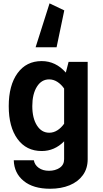

<svg xmlns="http://www.w3.org/2000/svg" viewBox="-20 -906 620 1158"><path d="M321.3 -621.1H194.8L278.8 -885.7L367.7 -843.3ZM32.7 -265.6Q32.7 -391.6 85.7 -464.6Q138.7 -537.6 231.4 -537.6Q315.9 -537.6 377 -468.3L393.6 -532.7H508.8V54.2Q508.8 110.4 479.7 150.4Q450.7 190.4 399.7 211.4Q348.6 232.4 282.2 232.4Q180.7 232.4 123 185.5Q65.4 138.7 63 60.5H184.1Q189 88.9 213.6 106.4Q238.3 124 275.4 124Q313 124 339.8 106.2Q366.7 88.4 366.7 54.2V-53.7Q309.1 4.9 231.4 4.9Q138.7 4.9 85.7 -67.6Q32.7 -140.1 32.7 -265.6ZM174.8 -266.1Q174.8 -193.8 202.6 -149.7Q230.5 -105.5 276.9 -105.5Q302.7 -105.5 325.7 -119.9Q348.6 -134.3 366.7 -159.7V-372.1Q348.6 -397.9 325.4 -412.6Q302.2 -427.2 276.4 -427.2Q230 -427.2 202.4 -382.8Q174.8 -338.4 174.8 -266.1Z"/></svg>

Font: Estedad-FD Bold
Style: Regular
Weight: 700
Designer: Amin Abedi
Version: Version 7.3